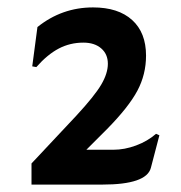

<svg xmlns="http://www.w3.org/2000/svg" viewBox="-20 -910 487 518"><path d="M410 -545 387 -457Q375 -412 256 -412H65V-469L186 -598Q235 -651 253 -681.5Q271 -712 271 -738Q271 -764 253 -779.5Q235 -795 205 -795Q169 -795 138.5 -779Q108 -763 78 -729L67 -731L81 -837Q147 -890 231 -890Q299 -890 336.5 -856Q374 -822 374 -760Q374 -709 350.5 -665Q327 -621 269 -562L213 -506H286Q316 -506 347 -517.5Q378 -529 401 -549Z"/></svg>

Font: Farro
Style: Regular
Weight: 400
Designer: Aceler Chua
Foundry: Grayscale Limited
Version: Version 1.101